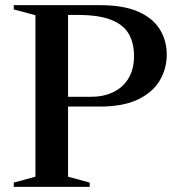

<svg xmlns="http://www.w3.org/2000/svg" viewBox="-20 -725 687 745"><path d="M500 -508Q500 -559 479 -594.5Q458 -630 410.2 -648.5Q362.5 -667 282 -667H164.5L167.5 -705H367Q460 -705 517 -679.5Q574 -654 600.5 -610.5Q627 -567 627 -513.5Q627 -458.5 599.8 -412.5Q572.5 -366.5 515.2 -339Q458 -311.5 367 -311.5H167.5L164.5 -349.5H334Q382 -349.5 419.5 -367.5Q457 -385.5 478.5 -420.8Q500 -456 500 -508ZM244 -705V-39.5L328 -16.5V0H33.5V-16.5L117.5 -39.5V-666L33.5 -688.5V-705Z"/></svg>

Font: Newsreader 60pt Medium
Style: Regular
Weight: 500
Designer: Hugues Gentile
Foundry: Production Type
Version: Version 1.003